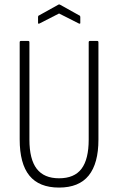

<svg xmlns="http://www.w3.org/2000/svg" viewBox="-20 -840 534 868"><path d="M247 8Q157 8 113 -46Q69 -100 69 -210V-649Q69 -655 75 -655H107Q113 -655 113 -649V-209Q113 -120 146 -77Q179 -34 247 -34Q316 -34 348.5 -77Q381 -120 381 -209V-649Q381 -655 387 -655H419Q425 -655 425 -649V-209Q425 -101 381 -46.5Q337 8 247 8ZM159 -734Q152 -731 152 -736V-763Q152 -769 156 -770L244 -819Q247 -821 251 -819L339 -770Q343 -769 343 -763V-736Q343 -731 336 -734L247 -779Z"/></svg>

Font: Sofia Sans Condensed Light
Style: Regular
Weight: 300
Designer: Botio Nikoltchev, Ani Petrova
Foundry: lettersoup
Version: Version 4.101